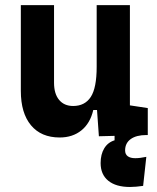

<svg xmlns="http://www.w3.org/2000/svg" viewBox="-20 -538 626 765"><path d="M498 207Q441.9 207 411.4 182.1Q380.9 157.2 380.9 111.8Q380.9 76.9 395.3 53.1Q409.7 29.2 436.5 21V-14.6L553.7 -15.6L563.5 0Q523.3 0 500.9 16.1Q478.5 32.1 478.5 61.3Q478.5 76.7 489 84.5Q499.5 92.3 519 92.3Q537.8 92.3 563 86.9L550.3 202.6Q536.8 204.6 523 205.8Q509.3 207 498 207ZM217.8 9.8Q143.9 9.8 103.5 -38.8Q63 -87.4 63 -175.8V-517.6H195.3V-208.5Q195.3 -164.1 215.6 -139.9Q235.8 -115.7 271.5 -115.7Q318 -115.7 341.6 -151.6Q365.2 -187.5 365.2 -272L391.6 -99.6H351.6Q339.5 -46.9 304.4 -18.6Q269.3 9.8 217.8 9.8ZM374 4.9 365.2 -119.1V-210H497.6V-118.2L568.8 -107.4V0ZM365.2 -146.5V-517.6H497.6V-175.8Z"/></svg>

Font: Cascadia Mono
Style: Regular
Weight: 400
Monospace: yes
Designer: Aaron Bell
Foundry: Saja Typeworks
Version: Version 2102.003